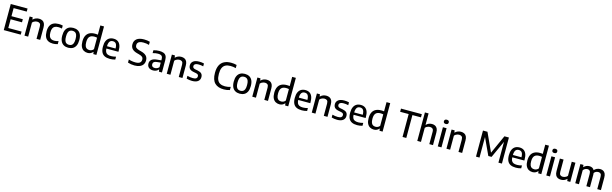

<svg xmlns="http://www.w3.org/2000/svg" viewBox="161 -3030 16769 5263"><g transform="rotate(15 8545.5 -399.0)"><path d="M79 0V-740H556V-652.5H184V-87.5H561V0ZM144 -335.5V-423H506.5V-335.5Z M667 0V-544H754L761.5 -484.5H767.5Q799.5 -517.5 842.8 -535Q886 -552.5 934.5 -552.5Q986.5 -552.5 1026.8 -533Q1067 -513.5 1090 -469.8Q1113 -426 1113 -353V0H1008.5V-347.5Q1008.5 -411.5 981 -436.2Q953.5 -461 906 -461Q884 -461 859.5 -454.5Q835 -448 812 -434Q789 -420 771.5 -397V0Z M1475 10Q1393.5 10 1336.8 -20Q1280 -50 1250.5 -112Q1221 -174 1221 -271.5Q1221 -369.5 1252.8 -431.5Q1284.5 -493.5 1345.5 -523Q1406.5 -552.5 1494 -552.5Q1524 -552.5 1553 -549Q1582 -545.5 1608.5 -539V-453Q1582 -459.5 1556.8 -462.8Q1531.5 -466 1506.5 -466Q1446.5 -466 1407 -447Q1367.5 -428 1348.2 -385.8Q1329 -343.5 1329 -273Q1329 -201 1347.2 -158Q1365.5 -115 1401.5 -96Q1437.5 -77 1490.5 -77Q1516.5 -77 1544.8 -82Q1573 -87 1608.5 -97.5V-12Q1577.5 -1.5 1543.5 4.2Q1509.5 10 1475 10Z M1908 10Q1834.5 10 1780.2 -20Q1726 -50 1696 -112Q1666 -174 1666 -271Q1666 -368.5 1695.5 -430.5Q1725 -492.5 1779.2 -522.5Q1833.5 -552.5 1908 -552.5Q1982.5 -552.5 2036.8 -522.5Q2091 -492.5 2120.5 -430.5Q2150 -368.5 2150 -271.5Q2150 -175 2120.2 -112.5Q2090.5 -50 2036 -20Q1981.5 10 1908 10ZM1908 -72.5Q1950 -72.5 1980.5 -90.8Q2011 -109 2027.5 -152.2Q2044 -195.5 2044 -270.5Q2044 -346.5 2027.5 -390Q2011 -433.5 1980.5 -451.8Q1950 -470 1908 -470Q1866 -470 1835.5 -452Q1805 -434 1788.5 -390.8Q1772 -347.5 1772 -272.5Q1772 -196.5 1788.2 -153Q1804.5 -109.5 1835.2 -91Q1866 -72.5 1908 -72.5Z M2458 9.5Q2398.5 9.5 2349.2 -17.5Q2300 -44.5 2270.5 -103.8Q2241 -163 2241 -261Q2241 -358 2273 -422.8Q2305 -487.5 2367.8 -520Q2430.5 -552.5 2522.5 -552.5Q2543.5 -552.5 2564.5 -550.8Q2585.5 -549 2603 -546.5V-808H2707.5V0H2619L2612.5 -58.5H2606.5Q2582.5 -28.5 2544.8 -9.5Q2507 9.5 2458 9.5ZM2485 -78Q2518 -78 2549.5 -92Q2581 -106 2603 -136V-461.5Q2586.5 -465.5 2564.8 -467.8Q2543 -470 2521.5 -470Q2435 -470 2391 -423.5Q2347 -377 2347 -269.5Q2347 -195.5 2364.5 -153.8Q2382 -112 2413.2 -95Q2444.5 -78 2485 -78Z M3091.5 10Q3001.5 10 2941.2 -19Q2881 -48 2851 -110.2Q2821 -172.5 2821 -272Q2821 -366 2848.8 -428.2Q2876.5 -490.5 2928 -521.5Q2979.5 -552.5 3051 -552.5Q3121 -552.5 3169.8 -521.5Q3218.5 -490.5 3243.8 -427.8Q3269 -365 3269 -269.5V-239.5H2879V-305.5H3190.5L3170.5 -294.5Q3170.5 -363.5 3156.5 -404.5Q3142.5 -445.5 3115.5 -463.2Q3088.5 -481 3050 -481Q3011.5 -481 2983.8 -463.5Q2956 -446 2941 -405Q2926 -364 2926 -294.5V-255.5Q2926 -188 2944.5 -147.8Q2963 -107.5 3002.5 -90Q3042 -72.5 3105 -72.5Q3136 -72.5 3170 -77.8Q3204 -83 3241 -93V-11Q3200.5 0 3164 5Q3127.5 10 3091.5 10Z M3789 9.5Q3741.5 9.5 3692.2 1.8Q3643 -6 3599 -21V-110Q3630 -99.5 3663 -92.5Q3696 -85.5 3728 -82Q3760 -78.5 3789.5 -78.5Q3876 -78.5 3916 -109.5Q3956 -140.5 3956 -199Q3956 -249 3926 -275.8Q3896 -302.5 3821.5 -321.5L3776.5 -333Q3681.5 -357.5 3633.5 -407.2Q3585.5 -457 3585.5 -538.5Q3585.5 -637 3655 -693.2Q3724.5 -749.5 3862.5 -749.5Q3908 -749.5 3951 -743.8Q3994 -738 4028.5 -727.5V-638.5Q3991.5 -650 3950.2 -655.8Q3909 -661.5 3867 -661.5Q3805 -661.5 3766.5 -647.5Q3728 -633.5 3710 -607Q3692 -580.5 3692 -544Q3692 -496.5 3719.2 -470Q3746.5 -443.5 3815.5 -425L3860.5 -413.5Q3930 -396 3974.8 -368.2Q4019.5 -340.5 4041 -300.5Q4062.5 -260.5 4062.5 -206Q4062.5 -138 4030.2 -89.8Q3998 -41.5 3936.8 -16Q3875.5 9.5 3789 9.5Z M4315 9Q4236 9 4191.2 -31.5Q4146.5 -72 4146.5 -142Q4146.5 -214.5 4195.5 -255.5Q4244.5 -296.5 4352.5 -306L4489 -319.5L4499.5 -256L4361.5 -242Q4302.5 -236 4276.8 -213.8Q4251 -191.5 4251 -151.5Q4251 -111 4274.8 -89.2Q4298.5 -67.5 4344.5 -67.5Q4376.5 -67.5 4408.5 -80.5Q4440.5 -93.5 4466 -124V-352Q4466 -398 4451.5 -423.5Q4437 -449 4407 -459.5Q4377 -470 4330.5 -470Q4299.5 -470 4260.5 -464.5Q4221.5 -459 4183.5 -446.5V-528.5Q4220 -540.5 4264 -546.5Q4308 -552.5 4346.5 -552.5Q4421 -552.5 4470.2 -533.2Q4519.5 -514 4543.8 -469Q4568 -424 4568 -346V0H4481.5L4474 -58.5H4468Q4442 -25 4401.8 -8Q4361.5 9 4315 9Z M4704 0V-544H4791L4798.5 -484.5H4804.5Q4836.5 -517.5 4879.8 -535Q4923 -552.5 4971.5 -552.5Q5023.5 -552.5 5063.8 -533Q5104 -513.5 5127 -469.8Q5150 -426 5150 -353V0H5045.5V-347.5Q5045.5 -411.5 5018 -436.2Q4990.5 -461 4943 -461Q4921 -461 4896.5 -454.5Q4872 -448 4849 -434Q4826 -420 4808.5 -397V0Z M5424.5 10Q5382 10 5342.5 4.2Q5303 -1.5 5266.5 -12.5V-93Q5306.5 -81.5 5345.2 -75.8Q5384 -70 5424 -70Q5489.5 -70 5518.2 -91Q5547 -112 5547 -150Q5547 -182 5530.5 -198.8Q5514 -215.5 5474 -224L5396 -239.5Q5320.5 -255 5287.8 -292.2Q5255 -329.5 5255 -390Q5255 -461.5 5311.2 -507Q5367.5 -552.5 5483.5 -552.5Q5519.5 -552.5 5553.5 -548.2Q5587.5 -544 5617 -536V-455.5Q5584.5 -464.5 5552.5 -468.5Q5520.5 -472.5 5486 -472.5Q5436 -472.5 5407.2 -461.8Q5378.5 -451 5366.2 -433Q5354 -415 5354 -392.5Q5354 -365 5369.8 -347Q5385.5 -329 5425 -320L5503 -305Q5577.5 -290 5611.8 -254.2Q5646 -218.5 5646 -154.5Q5646 -78.5 5589.2 -34.2Q5532.5 10 5424.5 10Z M6324 9.5Q6242.5 9.5 6177.8 -11.2Q6113 -32 6067.2 -77Q6021.5 -122 5997.5 -194Q5973.5 -266 5973.5 -368.5Q5973.5 -500.5 6016 -584.8Q6058.5 -669 6138.8 -709.2Q6219 -749.5 6332 -749.5Q6374.5 -749.5 6414 -744.5Q6453.5 -739.5 6491.5 -729V-639Q6453.5 -649.5 6415.8 -654.5Q6378 -659.5 6338 -659.5Q6255 -659.5 6198.8 -631.2Q6142.5 -603 6113.5 -539.5Q6084.5 -476 6084.5 -370.5Q6084.5 -261.5 6113.8 -198.2Q6143 -135 6198.2 -107.8Q6253.5 -80.5 6332.5 -80.5Q6372.5 -80.5 6410.8 -86.8Q6449 -93 6491.5 -107V-17Q6455 -4.5 6412.5 2.5Q6370 9.5 6324 9.5Z M6775.5 10Q6702 10 6647.8 -20Q6593.5 -50 6563.5 -112Q6533.5 -174 6533.5 -271Q6533.5 -368.5 6563 -430.5Q6592.5 -492.5 6646.8 -522.5Q6701 -552.5 6775.5 -552.5Q6850 -552.5 6904.2 -522.5Q6958.5 -492.5 6988 -430.5Q7017.5 -368.5 7017.5 -271.5Q7017.5 -175 6987.8 -112.5Q6958 -50 6903.5 -20Q6849 10 6775.5 10ZM6775.5 -72.5Q6817.5 -72.5 6848 -90.8Q6878.5 -109 6895 -152.2Q6911.5 -195.5 6911.5 -270.5Q6911.5 -346.5 6895 -390Q6878.5 -433.5 6848 -451.8Q6817.5 -470 6775.5 -470Q6733.5 -470 6703 -452Q6672.5 -434 6656 -390.8Q6639.5 -347.5 6639.5 -272.5Q6639.5 -196.5 6655.8 -153Q6672 -109.5 6702.8 -91Q6733.5 -72.5 6775.5 -72.5Z M7131 0V-544H7218L7225.5 -484.5H7231.5Q7263.5 -517.5 7306.8 -535Q7350 -552.5 7398.5 -552.5Q7450.5 -552.5 7490.8 -533Q7531 -513.5 7554 -469.8Q7577 -426 7577 -353V0H7472.5V-347.5Q7472.5 -411.5 7445 -436.2Q7417.5 -461 7370 -461Q7348 -461 7323.5 -454.5Q7299 -448 7276 -434Q7253 -420 7235.5 -397V0Z M7902 9.5Q7842.5 9.5 7793.2 -17.5Q7744 -44.5 7714.5 -103.8Q7685 -163 7685 -261Q7685 -358 7717 -422.8Q7749 -487.5 7811.8 -520Q7874.5 -552.5 7966.5 -552.5Q7987.5 -552.5 8008.5 -550.8Q8029.5 -549 8047 -546.5V-808H8151.5V0H8063L8056.5 -58.5H8050.5Q8026.5 -28.5 7988.8 -9.5Q7951 9.5 7902 9.5ZM7929 -78Q7962 -78 7993.5 -92Q8025 -106 8047 -136V-461.5Q8030.5 -465.5 8008.8 -467.8Q7987 -470 7965.5 -470Q7879 -470 7835 -423.5Q7791 -377 7791 -269.5Q7791 -195.5 7808.5 -153.8Q7826 -112 7857.2 -95Q7888.5 -78 7929 -78Z M8535.5 10Q8445.5 10 8385.2 -19Q8325 -48 8295 -110.2Q8265 -172.5 8265 -272Q8265 -366 8292.8 -428.2Q8320.5 -490.5 8372 -521.5Q8423.5 -552.5 8495 -552.5Q8565 -552.5 8613.8 -521.5Q8662.5 -490.5 8687.8 -427.8Q8713 -365 8713 -269.5V-239.5H8323V-305.5H8634.5L8614.5 -294.5Q8614.5 -363.5 8600.5 -404.5Q8586.5 -445.5 8559.5 -463.2Q8532.5 -481 8494 -481Q8455.5 -481 8427.8 -463.5Q8400 -446 8385 -405Q8370 -364 8370 -294.5V-255.5Q8370 -188 8388.5 -147.8Q8407 -107.5 8446.5 -90Q8486 -72.5 8549 -72.5Q8580 -72.5 8614 -77.8Q8648 -83 8685 -93V-11Q8644.5 0 8608 5Q8571.5 10 8535.5 10Z M8819.5 0V-544H8906.5L8914 -484.5H8920Q8952 -517.5 8995.2 -535Q9038.5 -552.5 9087 -552.5Q9139 -552.5 9179.2 -533Q9219.5 -513.5 9242.5 -469.8Q9265.5 -426 9265.5 -353V0H9161V-347.5Q9161 -411.5 9133.5 -436.2Q9106 -461 9058.5 -461Q9036.5 -461 9012 -454.5Q8987.5 -448 8964.5 -434Q8941.5 -420 8924 -397V0Z M9540 10Q9497.5 10 9458 4.2Q9418.5 -1.5 9382 -12.5V-93Q9422 -81.5 9460.8 -75.8Q9499.5 -70 9539.5 -70Q9605 -70 9633.8 -91Q9662.5 -112 9662.5 -150Q9662.5 -182 9646 -198.8Q9629.5 -215.5 9589.5 -224L9511.5 -239.5Q9436 -255 9403.2 -292.2Q9370.5 -329.5 9370.5 -390Q9370.5 -461.5 9426.8 -507Q9483 -552.5 9599 -552.5Q9635 -552.5 9669 -548.2Q9703 -544 9732.5 -536V-455.5Q9700 -464.5 9668 -468.5Q9636 -472.5 9601.5 -472.5Q9551.5 -472.5 9522.8 -461.8Q9494 -451 9481.8 -433Q9469.5 -415 9469.5 -392.5Q9469.5 -365 9485.2 -347Q9501 -329 9540.5 -320L9618.5 -305Q9693 -290 9727.2 -254.2Q9761.5 -218.5 9761.5 -154.5Q9761.5 -78.5 9704.8 -34.2Q9648 10 9540 10Z M10106.5 10Q10016.5 10 9956.2 -19Q9896 -48 9866 -110.2Q9836 -172.5 9836 -272Q9836 -366 9863.8 -428.2Q9891.5 -490.5 9943 -521.5Q9994.5 -552.5 10066 -552.5Q10136 -552.5 10184.8 -521.5Q10233.5 -490.5 10258.8 -427.8Q10284 -365 10284 -269.5V-239.5H9894V-305.5H10205.5L10185.5 -294.5Q10185.5 -363.5 10171.5 -404.5Q10157.5 -445.5 10130.5 -463.2Q10103.5 -481 10065 -481Q10026.5 -481 9998.8 -463.5Q9971 -446 9956 -405Q9941 -364 9941 -294.5V-255.5Q9941 -188 9959.5 -147.8Q9978 -107.5 10017.5 -90Q10057 -72.5 10120 -72.5Q10151 -72.5 10185 -77.8Q10219 -83 10256 -93V-11Q10215.5 0 10179 5Q10142.5 10 10106.5 10Z M10580 9.5Q10520.5 9.5 10471.2 -17.5Q10422 -44.5 10392.5 -103.8Q10363 -163 10363 -261Q10363 -358 10395 -422.8Q10427 -487.5 10489.8 -520Q10552.5 -552.5 10644.5 -552.5Q10665.5 -552.5 10686.5 -550.8Q10707.5 -549 10725 -546.5V-808H10829.5V0H10741L10734.5 -58.5H10728.5Q10704.5 -28.5 10666.8 -9.5Q10629 9.5 10580 9.5ZM10607 -78Q10640 -78 10671.5 -92Q10703 -106 10725 -136V-461.5Q10708.5 -465.5 10686.8 -467.8Q10665 -470 10643.5 -470Q10557 -470 10513 -423.5Q10469 -377 10469 -269.5Q10469 -195.5 10486.5 -153.8Q10504 -112 10535.2 -95Q10566.5 -78 10607 -78Z M11395.5 0V-649.5H11153.5V-740H11744.5V-649.5H11502V0Z M11814 0V-808H11918.5V-485H11924Q11955.5 -518.5 11996.8 -535.5Q12038 -552.5 12086.5 -552.5Q12136 -552.5 12175.2 -533Q12214.5 -513.5 12237.2 -470Q12260 -426.5 12260 -353.5V0H12155.5V-347.5Q12155.5 -411.5 12127.5 -435.8Q12099.5 -460 12053 -460Q12030 -460 12005.5 -453.8Q11981 -447.5 11958.2 -433.5Q11935.5 -419.5 11918.5 -396.5V0Z M12395.5 0V-544H12500V0ZM12448 -650Q12414 -650 12396.5 -666Q12379 -682 12379 -710Q12379 -739 12396.5 -755Q12414 -771 12448 -771Q12482.5 -771 12499.8 -755Q12517 -739 12517 -710Q12517 -682 12499.8 -666Q12482.5 -650 12448 -650Z M12641.5 0V-544H12728.5L12736 -484.5H12742Q12774 -517.5 12817.2 -535Q12860.5 -552.5 12909 -552.5Q12961 -552.5 13001.2 -533Q13041.5 -513.5 13064.5 -469.8Q13087.5 -426 13087.5 -353V0H12983V-347.5Q12983 -411.5 12955.5 -436.2Q12928 -461 12880.5 -461Q12858.5 -461 12834 -454.5Q12809.5 -448 12786.5 -434Q12763.5 -420 12746 -397V0Z M13480 0V-740H13607.5L13859 -191.5H13841L14088.5 -740H14216V0H14116.5V-647.5H14142.5L13894 -104H13802L13549.5 -647.5H13579.5V0Z M14610.5 10Q14520.5 10 14460.2 -19Q14400 -48 14370 -110.2Q14340 -172.5 14340 -272Q14340 -366 14367.8 -428.2Q14395.5 -490.5 14447 -521.5Q14498.5 -552.5 14570 -552.5Q14640 -552.5 14688.8 -521.5Q14737.5 -490.5 14762.8 -427.8Q14788 -365 14788 -269.5V-239.5H14398V-305.5H14709.5L14689.5 -294.5Q14689.5 -363.5 14675.5 -404.5Q14661.5 -445.5 14634.5 -463.2Q14607.5 -481 14569 -481Q14530.5 -481 14502.8 -463.5Q14475 -446 14460 -405Q14445 -364 14445 -294.5V-255.5Q14445 -188 14463.5 -147.8Q14482 -107.5 14521.5 -90Q14561 -72.5 14624 -72.5Q14655 -72.5 14689 -77.8Q14723 -83 14760 -93V-11Q14719.5 0 14683 5Q14646.5 10 14610.5 10Z M15084 9.5Q15024.5 9.5 14975.2 -17.5Q14926 -44.5 14896.5 -103.8Q14867 -163 14867 -261Q14867 -358 14899 -422.8Q14931 -487.5 14993.8 -520Q15056.5 -552.5 15148.5 -552.5Q15169.5 -552.5 15190.5 -550.8Q15211.5 -549 15229 -546.5V-808H15333.5V0H15245L15238.5 -58.5H15232.5Q15208.5 -28.5 15170.8 -9.5Q15133 9.5 15084 9.5ZM15111 -78Q15144 -78 15175.5 -92Q15207 -106 15229 -136V-461.5Q15212.5 -465.5 15190.8 -467.8Q15169 -470 15147.5 -470Q15061 -470 15017 -423.5Q14973 -377 14973 -269.5Q14973 -195.5 14990.5 -153.8Q15008 -112 15039.2 -95Q15070.5 -78 15111 -78Z M15474.5 0V-544H15579V0ZM15527 -650Q15493 -650 15475.5 -666Q15458 -682 15458 -710Q15458 -739 15475.5 -755Q15493 -771 15527 -771Q15561.5 -771 15578.8 -755Q15596 -739 15596 -710Q15596 -682 15578.8 -666Q15561.5 -650 15527 -650Z M15893 9Q15841.5 9 15801.2 -10.2Q15761 -29.5 15738 -73Q15715 -116.5 15715 -189V-544H15819.5V-195Q15819.5 -131.5 15847.2 -107Q15875 -82.5 15919.5 -82.5Q15941.5 -82.5 15965.5 -89Q15989.5 -95.5 16012 -109.5Q16034.5 -123.5 16052 -146V-544H16156V0H16069L16062 -58H16056.5Q16023.5 -24.5 15981.5 -7.8Q15939.5 9 15893 9Z M16297 0V-544H16384L16391.5 -484H16397.5Q16428 -518 16467.8 -535.2Q16507.5 -552.5 16553 -552.5Q16599.5 -552.5 16636 -533.2Q16672.5 -514 16693.5 -471Q16714.5 -428 16714.5 -356V0H16612V-348Q16612 -412 16587.2 -436.5Q16562.5 -461 16521.5 -461Q16501 -461 16479 -454.2Q16457 -447.5 16437 -433Q16417 -418.5 16401.5 -395V0ZM16921.5 0V-348Q16921.5 -412 16895.5 -436.5Q16869.5 -461 16828.5 -461Q16807.5 -461 16784.2 -454Q16761 -447 16739.2 -430.5Q16717.5 -414 16702 -386L16678 -462.5Q16717 -512 16764.2 -532.2Q16811.5 -552.5 16856.5 -552.5Q16905.5 -552.5 16943.8 -533Q16982 -513.5 17003.8 -469.8Q17025.5 -426 17025.5 -353V0Z"/></g></svg>

Font: Encode Sans Condensed Thin Medium
Style: Regular
Weight: 500
Version: Version 3.002